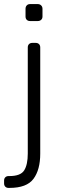

<svg xmlns="http://www.w3.org/2000/svg" viewBox="-46 -730 299 940"><path d="M101 -627Q91 -627 85 -633Q79 -639 79 -649V-687Q79 -697 85 -703.5Q91 -710 101 -710H139Q149 -710 155.5 -703.5Q162 -697 162 -687V-649Q162 -639 155.5 -633Q149 -627 139 -627ZM-4 190Q-14 190 -20 184Q-26 178 -26 168V154Q-26 144 -20 138Q-14 132 -4 132H0Q55 132 72.5 104Q90 76 90 22V-498Q90 -508 96 -514Q102 -520 112 -520H129Q139 -520 145 -514Q151 -508 151 -498V22Q151 101 118 145.5Q85 190 0 190Z"/></svg>

Font: Rubik AZ
Style: Regular
Weight: 300
Designer: Hubert and Fischer
Foundry: Hubert & Fischer
Version: Version 2.000